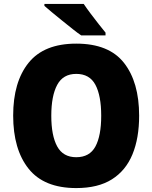

<svg xmlns="http://www.w3.org/2000/svg" viewBox="-20 -947 776 977"><path d="M688 -358Q688 -244 654 -161.5Q620 -79 549.5 -34.5Q479 10 368 10Q204 10 125.5 -88.5Q47 -187 47 -359Q47 -530 125.5 -627.5Q204 -725 368 -725Q534 -725 611 -627Q688 -529 688 -358ZM241 -358Q241 -257 271 -202Q301 -147 368 -147Q436 -147 465.5 -201.5Q495 -256 495 -358Q495 -460 465.5 -515.5Q436 -571 368 -571Q301 -571 271 -515Q241 -459 241 -358ZM406 -927Q420 -906 441 -878Q462 -850 482.5 -824Q503 -798 517 -781V-767H393Q375 -779 350 -799Q325 -819 297.5 -841Q270 -863 245.5 -883.5Q221 -904 206 -917V-927Z"/></svg>

Font: Noto Sans Bengali SemiCondensed Black
Style: Regular
Weight: 900
Width: 4
Designer: Joana Ranito - Universal Thirst; Jelle Bosma - Monotype Design Team
Foundry: Universal Thirst ehf.
Version: Version 3.000; ttfautohint (v1.8.4.7-5d5b)